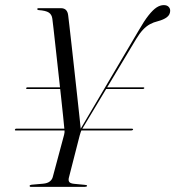

<svg xmlns="http://www.w3.org/2000/svg" viewBox="-20 -732 687 752"><path d="M293.5 -223.5 522.5 -611.5Q544.5 -650 561.8 -671.8Q579 -693.5 593.2 -702.8Q607.5 -712 621.5 -712Q634 -712 640.5 -705.2Q647 -698.5 646.5 -689Q646 -674 633.5 -664.5Q621 -655 598.5 -649Q581.5 -645 567 -637Q552.5 -629 539.5 -615Q526.5 -601 513.5 -579.5L301 -225.5Q297.5 -219 295.8 -213.5Q294 -208 292 -201L250 -37Q247 -26 251 -19.8Q255 -13.5 270.5 -12L312.5 -8Q317 -7.5 319 -6.8Q321 -6 321 -4.5Q321 -2 318 -1Q315 0 311 0H101.5Q98.5 0 97.2 -1.2Q96 -2.5 96 -4Q96 -7.5 103.5 -8.5L148.5 -12.5Q166 -14 175.2 -21.5Q184.5 -29 187 -40L231 -204Q233.5 -213.5 232.8 -221Q232 -228.5 231 -238Q230.5 -245 227.2 -276.8Q224 -308.5 219 -354Q214 -399.5 208.5 -449.2Q203 -499 198 -544.5Q193 -590 189.5 -621Q186 -652 185 -658.5Q183 -675 171.2 -682.8Q159.5 -690.5 131 -692.5Q128.5 -693 127.2 -693.8Q126 -694.5 126 -696.5Q126 -698.5 127.2 -699.2Q128.5 -700 131 -700H218Q231.5 -700 238.5 -692.8Q245.5 -685.5 247 -672Q248 -664 251.8 -631.5Q255.5 -599 260.8 -551.8Q266 -504.5 271.8 -452.5Q277.5 -400.5 282.8 -352.2Q288 -304 291.8 -269.2Q295.5 -234.5 296.5 -224ZM38.5 -224.5Q39 -226 40.2 -227Q41.5 -228 43.5 -228H496Q499 -228 500.5 -227Q502 -226 501 -224.5Q500.5 -223 498.5 -222Q496.5 -221 494 -221H41.5Q37.5 -221 38.5 -224.5ZM82.5 -386.5Q83 -388.5 84 -389.2Q85 -390 87 -390H269L271.5 -383.5H85Q81.5 -383.5 82.5 -386.5ZM390.5 -383.5 396.5 -390H541.5Q543.5 -390 544.5 -389.2Q545.5 -388.5 545 -386.5Q544.5 -385 543 -384.2Q541.5 -383.5 539.5 -383.5Z"/></svg>

Font: Fraunces 120pt Light
Style: Italic
Weight: 300
Italic angle: -16°
Version: Version 1.000;[b76b70a41]